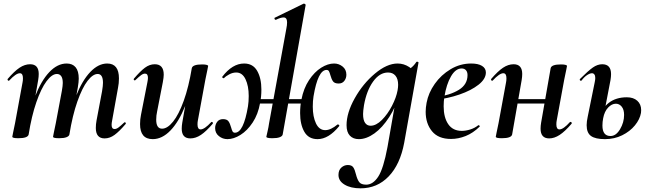

<svg xmlns="http://www.w3.org/2000/svg" viewBox="-20 -745 3548 1046"><path d="M502 -48Q502 -68 506 -89L536 -248Q541 -278 541 -294Q541 -342 512 -342Q486 -342 457 -304.5Q428 -267 401.5 -192Q375 -117 358 -12L340 -13Q359 -133 393.5 -220Q428 -307 472 -353Q516 -399 564 -399Q628 -399 628 -318Q628 -291 623 -267L591 -89Q588 -74 588 -65Q588 -42 604 -42Q614 -42 625.5 -50.5Q637 -59 656 -77Q658 -79 660 -79Q663 -79 665 -75.5Q667 -72 664 -69Q630 -29 604 -10Q578 9 550 9Q502 9 502 -48ZM47 0 51 -21Q61 -68 62 -74L103 -297Q105 -306 105 -319Q105 -346 88 -346Q67 -346 30 -306Q29 -305 27 -305Q24 -305 22 -308.5Q20 -312 22 -315Q58 -357 86.5 -376Q115 -395 144 -395Q191 -395 191 -342Q191 -327 188 -309L136 -12Q131 8 80 8Q47 8 47 0ZM269 0 273 -21Q283 -68 284 -74L317 -250Q322 -278 322 -293Q322 -318 313.5 -330Q305 -342 290 -342Q263 -342 233.5 -302.5Q204 -263 178 -188Q152 -113 136 -12L118 -13Q137 -131 170.5 -218Q204 -305 248.5 -352Q293 -399 343 -399Q375 -399 392 -378.5Q409 -358 409 -317Q409 -299 404 -269L358 -12Q356 -3 342 2.5Q328 8 302 8Q269 8 269 0Z M743 -69Q743 -95 748 -119L783 -297Q786 -312 786 -321Q786 -344 770 -344Q760 -344 748.5 -335.5Q737 -327 718 -309Q716 -307 714 -307Q711 -307 709 -310.5Q707 -314 710 -317Q744 -357 769.5 -376Q795 -395 823 -395Q872 -395 872 -338Q872 -324 867 -297L836 -138Q831 -116 831 -93Q831 -44 863 -44Q892 -44 923 -82.5Q954 -121 981 -196Q1008 -271 1025 -374L1043 -373Q1024 -255 989 -168Q954 -81 908.5 -34Q863 13 812 13Q743 13 743 -69ZM970 -44Q970 -59 973 -77L1025 -374Q1030 -394 1081 -394Q1098 -394 1106 -391.5Q1114 -389 1114 -386L1110 -365Q1100 -318 1099 -312L1058 -89Q1056 -80 1056 -67Q1056 -40 1073 -40Q1094 -40 1131 -80Q1132 -81 1134 -81Q1137 -81 1139 -77.5Q1141 -74 1139 -71Q1103 -29 1074.5 -10Q1046 9 1017 9Q970 9 970 -44Z M1431 0Q1432 -6 1437.5 -29Q1443 -52 1446 -74L1540 -589Q1544 -608 1544 -623Q1544 -650 1525 -650Q1509 -650 1483 -637H1482Q1477 -637 1475.5 -642.5Q1474 -648 1478 -649L1634 -725H1636Q1640 -725 1643 -722Q1646 -719 1645 -717L1520 -12Q1518 -3 1504 2.5Q1490 8 1464 8Q1431 8 1431 0ZM1152 -47Q1152 -66 1163 -81Q1174 -96 1195 -96Q1216 -96 1224.5 -84.5Q1233 -73 1239 -51Q1243 -36 1247 -29Q1251 -22 1260 -22Q1307 -22 1331 -166Q1335 -191 1335 -222Q1335 -277 1317.5 -313.5Q1300 -350 1267 -350Q1248 -350 1229 -340Q1210 -330 1200 -319H1198Q1195 -319 1192 -322Q1189 -325 1191 -327Q1246 -399 1310 -399Q1358 -399 1381 -359Q1404 -319 1404 -257Q1404 -218 1397 -184Q1386 -122 1356.5 -77.5Q1327 -33 1290 -10Q1253 13 1219 13Q1193 13 1172.5 -3.5Q1152 -20 1152 -47ZM1357 -205H1670L1666 -181H1354ZM1615 -129Q1615 -168 1622 -202Q1634 -264 1663.5 -308.5Q1693 -353 1729.5 -376Q1766 -399 1800 -399Q1826 -399 1846.5 -382.5Q1867 -366 1867 -338Q1867 -319 1856 -304.5Q1845 -290 1825 -290Q1803 -290 1794.5 -301.5Q1786 -313 1780 -335Q1776 -350 1772 -357Q1768 -364 1759 -364Q1712 -364 1688 -220Q1684 -195 1684 -164Q1684 -109 1701.5 -72.5Q1719 -36 1752 -36Q1782 -36 1819 -67H1821Q1824 -67 1827 -64Q1830 -61 1828 -58Q1770 13 1710 13Q1661 13 1638 -27Q1615 -67 1615 -129Z M1824 208Q1824 182 1839.5 168Q1855 154 1875 154Q1896 154 1904.5 166.5Q1913 179 1919 204Q1926 232 1936.5 246.5Q1947 261 1975 261Q2012 261 2040.5 217.5Q2069 174 2091 56L2141 -229L2162 -246Q2139 -167 2101 -108Q2063 -49 2019.5 -18Q1976 13 1935 13Q1904 13 1886 -6Q1868 -25 1868 -63Q1868 -130 1912.5 -209.5Q1957 -289 2022.5 -344Q2088 -399 2146 -399Q2180 -399 2209 -380Q2238 -361 2241 -324L2181 -357Q2198 -359 2216.5 -373Q2235 -387 2248 -407Q2250 -409 2252 -409Q2255 -409 2258 -407Q2261 -405 2260 -404L2182 33Q2160 151 2097.5 216Q2035 281 1944 281Q1891 281 1857.5 261Q1824 241 1824 208ZM2146 -253Q2149 -270 2149 -283Q2149 -315 2134.5 -332.5Q2120 -350 2094 -350Q2048 -350 2012.5 -300.5Q1977 -251 1963 -172Q1958 -140 1958 -124Q1958 -91 1969 -75.5Q1980 -60 1999 -60Q2029 -60 2060.5 -91.5Q2092 -123 2115.5 -168.5Q2139 -214 2146 -253Z M2299 -136Q2299 -158 2304 -185Q2314 -239 2348.5 -288Q2383 -337 2435 -368Q2487 -399 2547 -399Q2585 -399 2606 -386Q2627 -373 2627 -350Q2627 -315 2587 -283.5Q2547 -252 2483 -230Q2419 -208 2350 -201L2352 -214Q2434 -227 2480.5 -256Q2527 -285 2527 -336Q2527 -353 2518.5 -362.5Q2510 -372 2495 -372Q2462 -372 2437 -329Q2412 -286 2401 -218Q2397 -194 2397 -166Q2397 -105 2422 -68.5Q2447 -32 2496 -32Q2517 -32 2541.5 -39.5Q2566 -47 2586 -63H2587Q2590 -63 2592.5 -60Q2595 -57 2593 -55Q2557 -20 2517 -4Q2477 12 2437 12Q2368 12 2333.5 -30Q2299 -72 2299 -136Z M2681 0 2685 -21Q2695 -68 2696 -74L2737 -297Q2739 -306 2739 -319Q2739 -346 2722 -346Q2701 -346 2664 -306Q2663 -305 2661 -305Q2658 -305 2656 -308.5Q2654 -312 2656 -315Q2692 -357 2720.5 -376Q2749 -395 2778 -395Q2825 -395 2825 -342Q2825 -327 2822 -309L2770 -12Q2765 8 2714 8Q2681 8 2681 0ZM2760 -205H3002L2999 -181H2757ZM2925 -44Q2925 -59 2928 -77L2980 -374Q2985 -394 3036 -394Q3053 -394 3061 -391.5Q3069 -389 3069 -386L3065 -365Q3055 -318 3054 -312L3013 -89Q3011 -80 3011 -67Q3011 -40 3028 -40Q3049 -40 3085 -80Q3086 -81 3088 -81Q3092 -81 3094 -77.5Q3096 -74 3094 -71Q3058 -29 3029 -10Q3000 9 2972 9Q2925 9 2925 -44Z M3176 -63Q3176 -83 3182 -110L3220 -297Q3223 -311 3223 -320Q3223 -333 3218 -339.5Q3213 -346 3205 -346Q3194 -346 3178.5 -336Q3163 -326 3148 -306Q3147 -305 3145 -305Q3141 -305 3139 -308.5Q3137 -312 3140 -315Q3184 -359 3209.5 -377Q3235 -395 3261 -395Q3309 -395 3309 -341Q3309 -327 3306 -309L3266 -101Q3262 -81 3262 -61Q3262 -4 3306 -4Q3336 -4 3358 -41Q3380 -78 3380 -119Q3380 -148 3367 -164Q3354 -180 3335 -180Q3313 -180 3293 -159Q3273 -138 3266 -101L3250 -102Q3258 -155 3297 -185Q3336 -215 3395 -215Q3431 -215 3452 -196Q3473 -177 3473 -145Q3473 -135 3472 -130Q3466 -95 3439 -62Q3412 -29 3369.5 -8Q3327 13 3276 13Q3224 13 3200 -4Q3176 -21 3176 -63Z"/></svg>

Font: Cormorant Infant
Style: Bold Italic
Weight: 700
Italic angle: -10°
Designer: Christian Thalmann (Catharsis Fonts)
Foundry: Catharsis Fonts
Version: Version 4.000